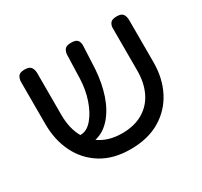

<svg xmlns="http://www.w3.org/2000/svg" viewBox="-127 -752 987 937"><g transform="rotate(-30 366.0 -284.0)"><path d="M362 14Q266 14 199 -27.5Q132 -69 97 -140Q62 -211 62 -301V-537Q62 -555 70.5 -568.5Q79 -582 107 -582Q134 -582 143 -568.5Q152 -555 152 -536V-301Q152 -223 183 -169H185Q220 -169 249.5 -203Q279 -237 298 -292Q317 -347 319 -410L323 -541Q324 -558 333 -570Q342 -582 369 -582Q397 -582 405.5 -569.5Q414 -557 413 -539L407 -412Q402 -336 380.5 -272Q359 -208 321.5 -165.5Q284 -123 235 -112Q287 -74 365 -74Q435 -74 483.5 -103Q532 -132 556.5 -183.5Q581 -235 581 -302V-543Q581 -558 590 -570Q599 -582 626 -582Q653 -582 661.5 -568.5Q670 -555 670 -536V-299Q670 -209 634 -138.5Q598 -68 529.5 -27Q461 14 362 14Z"/></g></svg>

Font: Fredoka
Style: Regular
Weight: 400
Designer: Ben Nathan
Foundry: Milena B. Brandão, Ben Nathan
Version: Version 2.001